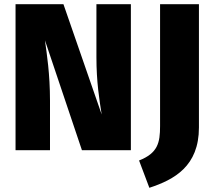

<svg xmlns="http://www.w3.org/2000/svg" viewBox="-20 -715 1018 914"><path d="M603 -695H439V-443C439 -325 453 -239 464 -170L282 -695H54V0H218V-235C218 -364 203 -457 194 -523L370 0H603ZM927 -695H742V-115C742 -35 731 14 642 49L691 179C810 140 927 76 927 -108Z"/></svg>

Font: Fira Sans ExtraBold
Style: Regular
Weight: 800
Designer: bBox Type GmbH & Carrois Corporate GbR & Edenspiekermann AG
Foundry: bBox Type GmbH & Carrois Corporate GbR & Edenspiekermann AG
Version: Version 4.300;PS 004.300;hotconv 1.0.88;makeotf.lib2.5.64775